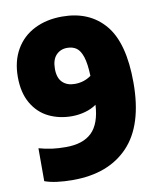

<svg xmlns="http://www.w3.org/2000/svg" viewBox="-85 -818 750 896"><g transform="rotate(-10 290.5 -370.0)"><path d="M545 -389Q545 -187.5 451.2 -88.8Q357.5 10 189 10Q103.5 10 55 -8V-164Q87 -155 116.5 -151Q146 -147 183 -147Q264.5 -147 306 -187.8Q347.5 -228.5 352.5 -317.5Q329 -301 298.2 -292.5Q267.5 -284 235 -284Q175.5 -284 126.2 -308Q77 -332 47.5 -382.5Q18 -433 18 -508Q18 -583 49.8 -637.8Q81.5 -692.5 138.5 -721.2Q195.5 -750 270 -750Q399.5 -750 472.2 -663.5Q545 -577 545 -389ZM275 -430Q318.5 -430 352.5 -454.5Q350.5 -512.5 340 -544.8Q329.5 -577 311.8 -589.5Q294 -602 268 -602Q236 -602 215.5 -580.2Q195 -558.5 195 -515Q195 -472.5 216.5 -451.2Q238 -430 275 -430Z"/></g></svg>

Font: Encode Sans Condensed Black
Style: Regular
Weight: 900
Width: 3
Designer: Multiple Designers
Foundry: Impallari Type
Version: Version 2.000